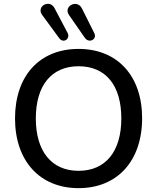

<svg xmlns="http://www.w3.org/2000/svg" viewBox="-20 -968 815 997"><path d="M288 -769C309 -741 347 -766 331 -797L263 -926C237 -975 165 -934 200 -889ZM421 -771C443 -741 485 -764 470 -795L405 -925C380 -974 306 -935 339 -889ZM388 9C589 9 718 -132 718 -354C718 -575 589 -714 388 -714C186 -714 58 -575 58 -353C58 -132 187 9 388 9ZM388 -81C248 -81 166 -182 166 -353C166 -525 248 -624 388 -624C529 -624 610 -525 610 -353C610 -181 528 -81 388 -81Z"/></svg>

Font: Nunito SemiBold
Style: Regular
Weight: 600
Designer: Vernon Adams
Foundry: Vernon Adams
Version: Version 3.602